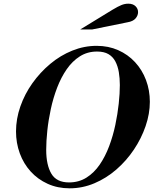

<svg xmlns="http://www.w3.org/2000/svg" viewBox="-20 -1012 834 1043"><path d="M358 11Q293 11 239 -13.5Q185 -38 146.5 -80.5Q108 -123 87.5 -179Q67 -235 67 -298Q67 -366 90.5 -433.5Q114 -501 156 -560Q198 -619 253 -665Q308 -711 372.5 -737Q437 -763 505 -763Q569 -763 622 -739.5Q675 -716 713.5 -674.5Q752 -633 773 -577.5Q794 -522 794 -459Q794 -394 771 -327Q748 -260 707.5 -199.5Q667 -139 612.5 -91.5Q558 -44 493 -16.5Q428 11 358 11ZM355 -21Q408 -21 449.5 -47Q491 -73 521.5 -117.5Q552 -162 573 -218Q594 -274 606.5 -333.5Q619 -393 625 -449Q631 -505 631 -550Q631 -587 625.5 -620Q620 -653 606.5 -678.5Q593 -704 569 -718Q545 -732 507 -732Q455 -732 414 -706Q373 -680 342.5 -636Q312 -592 290.5 -536Q269 -480 256 -419.5Q243 -359 237 -302Q231 -245 231 -198Q231 -116 259 -68.5Q287 -21 355 -21ZM416 -852 591 -959Q621 -977 639.5 -984.5Q658 -992 677 -992Q702 -992 716 -978.5Q730 -965 730 -946Q730 -928 716.5 -912Q703 -896 673 -891L481 -852Z"/></svg>

Font: Libre Bodoni SemiBold
Style: Italic
Weight: 600
Italic angle: -13°
Version: Version 2.003